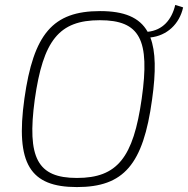

<svg xmlns="http://www.w3.org/2000/svg" viewBox="-20 -747 763 779"><path d="M723 -717 691 -727C677 -667 640 -624 579 -618C546 -677 483 -702 386 -702C194 -702 116 -609 79 -347C42 -82 102 12 292 12C482 12 561 -79 597 -343C613 -456 612 -538 590 -595C657 -602 708 -649 723 -717ZM555 -347C521 -107 456 -25 292 -25C132 -25 89 -106 121 -343C155 -583 219 -665 385 -665C548 -665 589 -586 555 -347Z"/></svg>

Font: Exo 2 Extra Light
Style: Italic
Weight: 250
Italic angle: -8°
Designer: Natanael Gama
Version: Version 1.001;PS 001.001;hotconv 1.0.88;makeotf.lib2.5.64775